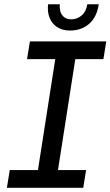

<svg xmlns="http://www.w3.org/2000/svg" viewBox="-20 -898 528 918"><path d="M13 0 26.6 -84.8H161.4L244.2 -615.2H109.4L123 -700H488L474.4 -615.2H340L257.2 -84.8H391.6L378 0ZM315.4 -752Q278.6 -752 253.6 -768.1Q228.6 -784.2 217.1 -812.7Q205.6 -841.2 210 -877.6H266Q264.2 -858 269.2 -841.6Q274.2 -825.2 287.5 -815.4Q300.8 -805.6 321.2 -805.6Q348.4 -805.6 370.3 -824.1Q392.2 -842.6 397.4 -877.6H452.2Q443 -815.6 405.9 -783.8Q368.8 -752 315.4 -752Z"/></svg>

Font: MuseoModerno Thin
Style: Italic
Weight: 100
Italic angle: -9°
Designer: Pablo Cosgaya, Héctor Gatti, Marcela Romero, and the Authors of The MuseoModerno Project.
Foundry: Omnibus-Type Team
Version: Version 1.003